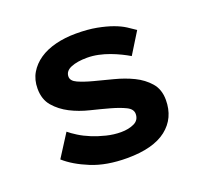

<svg xmlns="http://www.w3.org/2000/svg" viewBox="-98 -626 796 753"><g transform="rotate(-20 300.0 -250.0)"><path d="M402 -138Q402 -158 377.5 -170Q353 -182 317 -192Q281 -202 238 -212.5Q195 -223 159 -241.5Q123 -260 98.5 -288.5Q74 -317 74 -362Q74 -399 90.5 -427Q107 -455 135.5 -474.5Q164 -494 203.5 -504Q243 -514 289 -514Q338 -514 375 -507Q412 -500 439.5 -490Q467 -480 486.5 -467.5Q506 -455 520 -445L465 -356Q450 -365 430.5 -374.5Q411 -384 389.5 -392Q368 -400 344.5 -405Q321 -410 298 -410Q256 -410 230 -399Q204 -388 204 -365Q204 -347 228.5 -336Q253 -325 289 -315.5Q325 -306 368 -295Q411 -284 447 -266.5Q483 -249 507.5 -221Q532 -193 532 -149Q532 -73 476.5 -29.5Q421 14 312 14Q226 14 163.5 -11.5Q101 -37 63 -71L123 -165Q136 -154 157.5 -140.5Q179 -127 206 -116Q233 -105 263.5 -97.5Q294 -90 324 -90Q356 -90 379 -101Q402 -112 402 -138Z"/></g></svg>

Font: PT Mono
Style: Bold
Weight: 700
Monospace: yes
Designer: A.Korolkova, I.Chaeva
Foundry: ParaType Ltd
Version: Version 1.000 OFL